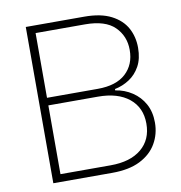

<svg xmlns="http://www.w3.org/2000/svg" viewBox="-79 -774 799 847"><g transform="rotate(-10 320.5 -350.0)"><path d="M526 -521Q526 -583 484 -624.5Q442 -666 351 -666H130V-376H357Q440 -376 483 -415.5Q526 -455 526 -521ZM92 0V-700H354Q428 -700 474.5 -676Q521 -652 542.5 -612.5Q564 -573 564 -524Q564 -475 545.5 -441.5Q527 -408 497 -388.5Q467 -369 432 -362V-356Q473 -350 507 -327.5Q541 -305 560.5 -269.5Q580 -234 580 -186Q580 -135 555.5 -92.5Q531 -50 481.5 -25Q432 0 356 0ZM130 -34H355Q443 -34 492.5 -75Q542 -116 542 -188Q542 -260 491.5 -301Q441 -342 352 -342H130Z"/></g></svg>

Font: Albert Sans ExtraLight
Style: Regular
Weight: 250
Designer: Andreas Rasmussen
Foundry: a.Foundry
Version: Version 1.025